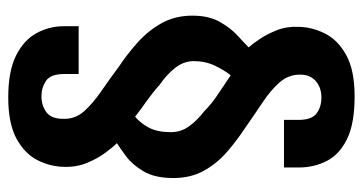

<svg xmlns="http://www.w3.org/2000/svg" viewBox="-222 -498 859 454"><g transform="rotate(-90 207.0 -270.5)"><path d="M206.5 139Q142 139 105.5 121Q69 103 53.8 73Q38.5 43 38.5 7.5V-28H151V6.5Q151 37.5 166.2 49Q181.5 60.5 204 60.5Q228 60.5 243.5 46.5Q259 32.5 258 6.5Q257 -19 239 -39.2Q221 -59.5 192.5 -78.5Q164 -97.5 132.5 -119.5Q102 -139.5 74.8 -163.2Q47.5 -187 30.5 -218Q13.5 -249 13.5 -289.5Q13.5 -333 29.2 -359.8Q45 -386.5 64.8 -401.2Q84.5 -416 96 -423Q86.5 -432.5 73 -450.8Q59.5 -469 49.2 -494Q39 -519 40 -548Q40.5 -581 56 -611.2Q71.5 -641.5 107.2 -660.8Q143 -680 204 -680Q266.5 -680 303.2 -661.5Q340 -643 356.2 -613Q372.5 -583 372.5 -548.5V-513.5H259.5V-547.5Q259.5 -580 243.2 -590.8Q227 -601.5 207 -601.5Q185 -601.5 168.8 -589.5Q152.5 -577.5 153.5 -545.5Q154 -520 172 -500Q190 -480 218.2 -460.5Q246.5 -441 277.5 -418Q307.5 -398 335 -373.2Q362.5 -348.5 380 -316.8Q397.5 -285 397.5 -244.5Q397.5 -206 383 -180.2Q368.5 -154.5 350.8 -138.2Q333 -122 322.5 -111.5Q329.5 -104 341.5 -86.5Q353.5 -69 363 -45Q372.5 -21 371 7Q370.5 38.5 355.2 69Q340 99.5 304.2 119.2Q268.5 139 206.5 139ZM256.5 -154Q267.5 -167.5 278.8 -190.5Q290 -213.5 290 -241.5Q290 -265 273.8 -285.5Q257.5 -306 234 -322Q217 -337.5 196.8 -351.8Q176.5 -366 158.5 -380Q142.5 -366.5 132.2 -346.5Q122 -326.5 122 -295.5Q122 -271.5 136 -252.2Q150 -233 171 -217Q189.5 -198.5 212.5 -183.5Q235.5 -168.5 256.5 -154Z"/></g></svg>

Font: Anybody Condensed Regular
Style: Bold
Weight: 700
Width: 3
Designer: Tyler Finck
Foundry: Etcetera Type Company
Version: Version 1.010; ttfautohint (v1.8.3) -l 8 -r 50 -G 200 -x 14 